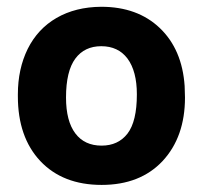

<svg xmlns="http://www.w3.org/2000/svg" viewBox="-20 -531 593 561"><path d="M200.2 -359.9Q172.9 -323.2 172.9 -246.1Q172.9 -177.2 200.2 -141.1Q227.1 -105.5 276.9 -105.5Q325.2 -105.5 352.5 -140.6Q379.9 -176.3 379.9 -255.4Q379.9 -322.8 352.5 -359.9Q325.2 -396 275.9 -396Q227.1 -396 200.2 -359.9ZM32.2 -249.5V-255.4Q32.2 -329.6 61 -388.2Q90.3 -446.8 145 -478.5Q200.7 -510.7 275.9 -511.2Q381.8 -511.2 447 -449Q512.2 -386.7 519.5 -279.8L520.5 -246.1Q520.5 -130.9 455.1 -60.5Q389.6 9.3 276.9 9.3Q163.6 9.3 97.7 -60.5Q32.2 -130.4 32.2 -249.5Z"/></svg>

Font: MAUL Bold
Style: Bold
Weight: 700
Designer: MAUL
Version: Version 1.0; 2020; ttfautohint (v1.8.3)